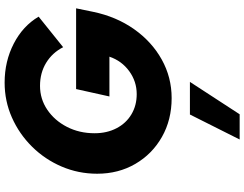

<svg xmlns="http://www.w3.org/2000/svg" viewBox="-133 -618 1056 830"><g transform="rotate(-90 395.0 -203.0)"><path d="M386 11Q292 11 218 -31Q144 -73 101.5 -146Q59 -219 59 -311Q59 -392 90 -464.5Q121 -537 176 -592.5Q231 -648 302 -679.5Q373 -711 453 -711Q545 -711 621.5 -671.5Q698 -632 738 -564L606 -458Q582 -505 538.5 -531.5Q495 -558 439 -558Q382 -558 335.5 -526.5Q289 -495 261.5 -441.5Q234 -388 234 -322Q234 -269 255.5 -227.5Q277 -186 315.5 -163Q354 -140 403 -140Q458 -140 502.5 -172.5Q547 -205 565 -258H393L425 -402H774L759 -329Q738 -228 684 -151.5Q630 -75 553 -32Q476 11 386 11ZM207 305 315 90H456L316 305Z"/></g></svg>

Font: Red Hat Text
Style: Bold Italic
Weight: 700
Italic angle: -12°
Designer: Pentagram, MCKL
Foundry: Pentagram, MCKL
Version: Version 1.023; ttfautohint (v1.8.3)